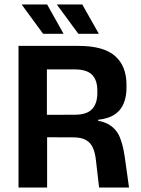

<svg xmlns="http://www.w3.org/2000/svg" viewBox="-20 -846 634 866"><path d="M427 0 412.5 -124.5Q409 -158 398.5 -180.5Q388 -203 367 -214.8Q346 -226.5 309 -226.5L154.5 -227V-328L317 -328.5Q371.5 -328.5 395.2 -353.8Q419 -379 419 -426V-438Q419 -484.5 395.2 -508.8Q371.5 -533 316 -533H153V-639H334.5Q447 -639 498.8 -593.5Q550.5 -548 550.5 -464V-450Q550.5 -387 520 -350Q489.5 -313 423 -306V-288L386.5 -306Q443.5 -302 474.8 -282Q506 -262 520.5 -226.8Q535 -191.5 542.5 -139.5L562 0ZM63.5 0V-639H191.5V-292L192.5 -243.5V0ZM192.5 -826 266 -695V-693.5H174.5L78.5 -824.5V-826ZM351 -826 425 -695V-693.5H333.5L237.5 -824V-826Z"/></svg>

Font: Anek Latin SemiBold
Style: Regular
Weight: 600
Designer: Yesha Goshar
Foundry: Ek Type
Version: Version 1.003